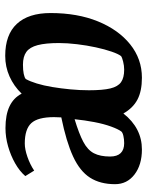

<svg xmlns="http://www.w3.org/2000/svg" viewBox="66 -619 564 736"><g transform="rotate(90 348.0 -251.0)"><path d="M194 11Q113 11 71.5 -33.5Q30 -78 30 -163Q30 -266 62 -344.5Q94 -423 150 -468Q206 -513 278 -513Q329 -513 361.5 -496Q394 -479 415 -442Q471 -513 553 -513Q612 -513 649 -484.5Q686 -456 686 -410Q686 -353 661 -314Q636 -275 579.5 -249Q523 -223 430 -204L429 -176Q429 -114 452 -89Q475 -64 530 -64Q552 -64 581 -74Q610 -84 634 -100L655 -66Q636 -44 606 -27Q576 -10 541 0Q506 10 471 10Q420 10 387.5 -5.5Q355 -21 339 -52Q310 -22 273 -5.5Q236 11 194 11ZM228 -57Q249 -57 263.5 -60Q278 -63 283 -68Q292 -84 300 -110Q308 -136 313.5 -169Q319 -202 322.5 -238.5Q326 -275 326 -310Q326 -363 319 -392Q312 -421 295 -433Q278 -445 247 -445Q232 -445 216 -441Q200 -437 195 -433Q187 -423 178 -397Q169 -371 161.5 -336.5Q154 -302 149.5 -264.5Q145 -227 145 -195Q145 -144 153 -113.5Q161 -83 179 -70Q197 -57 228 -57ZM437 -255Q493 -272 524 -288.5Q555 -305 567.5 -329Q580 -353 580 -391Q580 -418 567 -431.5Q554 -445 529 -445Q514 -445 501 -442Q488 -439 484 -434Q475 -422 465 -394.5Q455 -367 448 -330.5Q441 -294 437 -255Z"/></g></svg>

Font: Faustina Light SemiBold
Style: Italic
Weight: 600
Italic angle: -8°
Version: Version 1.200